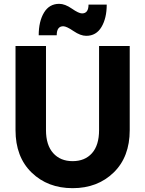

<svg xmlns="http://www.w3.org/2000/svg" viewBox="-20 -970 757 1002"><path d="M442 -946H537Q537 -875 509.5 -829Q482 -783 430 -783Q400 -783 363.5 -808Q327 -833 310 -833Q276 -833 276 -786H182Q182 -858 209.5 -904Q237 -950 289 -950Q319 -950 355 -925Q391 -900 408 -900Q442 -900 442 -946ZM220 -291Q220 -213 257.5 -171Q295 -129 359 -129Q423 -129 460 -170.5Q497 -212 497 -291V-730H657V-291Q657 -151 573 -69.5Q489 12 359 12Q229 12 145 -69.5Q61 -151 61 -291V-730H220Z"/></svg>

Font: Freely
Style: Bold
Weight: 700
Designer: Kris Sowersby
Foundry: Klim Type Foundry
Version: Version 1.006;hotconv 1.0.113;makeotfexe 2.5.65598;200799169